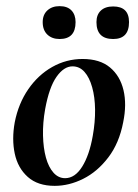

<svg xmlns="http://www.w3.org/2000/svg" viewBox="-20 -591 448 625"><path d="M158 14Q103 14 70.5 -15Q38 -44 28 -91Q18 -138 28 -193Q40 -254 72 -300.5Q104 -347 150 -373Q196 -399 249 -399Q305 -399 338 -371.5Q371 -344 382 -297.5Q393 -251 381 -193Q368 -125 332.5 -78.5Q297 -32 251 -9Q205 14 158 14ZM192 -11Q224 -11 247.5 -48.5Q271 -86 282 -149Q290 -194 289.5 -234.5Q289 -275 280 -307Q271 -339 255 -357Q239 -375 216 -375Q188 -375 164 -341Q140 -307 127 -236Q119 -191 120 -150Q121 -109 129.5 -78Q138 -47 154 -29Q170 -11 192 -11ZM174 -464Q149.2 -464 134.1 -478.5Q119 -492.9 119 -519Q119 -543 134.1 -557Q149.2 -571 174 -571Q199.3 -571 212.7 -557Q226 -543 226 -519Q226 -464 174 -464ZM348.4 -464Q294 -464 294 -519Q294 -543.2 308.3 -556.6Q322.5 -570 348.4 -570Q400 -570 400 -519Q400 -464 348.4 -464Z"/></svg>

Font: Cormorant Light
Style: Italic
Weight: 300
Italic angle: -10°
Designer: Christian Thalmann (Catharsis Fonts)
Foundry: Catharsis Fonts
Version: Version 4.000